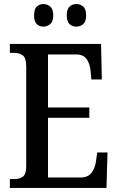

<svg xmlns="http://www.w3.org/2000/svg" viewBox="-20 -932 586 952"><path d="M29 0V-44H50Q77 -44 93.5 -56Q110 -68 110 -108V-601Q110 -646 92.5 -658Q75 -670 50 -670H29V-714H481L485 -538H433L429 -581Q426 -615 410 -638.5Q394 -662 357 -662H218V-399H423V-348H218V-52H379Q417 -52 434.5 -76Q452 -100 456 -133L462 -176H513L508 0ZM359 -800Q339 -800 325 -812.5Q311 -825 311 -855Q311 -887 325 -899.5Q339 -912 359 -912Q378 -912 392.5 -899.5Q407 -887 407 -855Q407 -825 392.5 -812.5Q378 -800 359 -800ZM195 -800Q176 -800 162.5 -812.5Q149 -825 149 -855Q149 -887 162.5 -899.5Q176 -912 195 -912Q214 -912 229 -899.5Q244 -887 244 -855Q244 -825 229 -812.5Q214 -800 195 -800Z"/></svg>

Font: Noto Serif Armenian Condensed Medium
Style: Regular
Weight: 500
Width: 3
Designer: Monotype Design Team
Foundry: Monotype Imaging Inc.
Version: Version 2.008; ttfautohint (v1.8.4.7-5d5b)